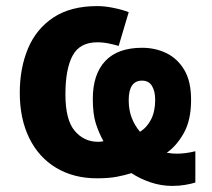

<svg xmlns="http://www.w3.org/2000/svg" viewBox="-20 -576 696 631"><path d="M300 -556Q324 -556 353.5 -550Q383 -544 403 -536L370 -425Q357 -429 338 -433Q319 -437 300 -437Q242 -437 218.5 -393Q195 -349 195 -266Q195 -182 225.5 -146Q256 -110 302 -110Q312 -110 320 -112Q305 -139 295 -170Q285 -201 285 -251Q285 -332 326 -375.5Q367 -419 447 -419Q490 -419 526.5 -401.5Q563 -384 585.5 -346.5Q608 -309 608 -248Q608 -181 584 -138.5Q560 -96 528 -74Q536 -73 543 -72Q550 -71 562 -71Q576 -71 591 -73Q606 -75 622 -79V24Q609 28 589 31.5Q569 35 546 35Q510 35 475.5 23.5Q441 12 412 -7Q390 0 363.5 5Q337 10 299 10Q222 10 164.5 -24.5Q107 -59 76 -122.5Q45 -186 45 -271Q45 -352 72 -416.5Q99 -481 155.5 -518.5Q212 -556 300 -556ZM447 -311Q403 -311 403 -247Q403 -214 413 -188.5Q423 -163 440 -143Q463 -157 476.5 -183.5Q490 -210 490 -248Q490 -276 479.5 -293.5Q469 -311 447 -311Z"/></svg>

Font: Noto Sans IKEA
Style: Bold
Weight: 600
Designer: Monotype Design Team
Foundry: Monotype Imaging Inc.
Version: Version 2.001